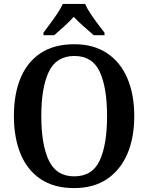

<svg xmlns="http://www.w3.org/2000/svg" viewBox="-20 -951 758 981"><path d="M359 10Q256 10 187.5 -36Q119 -82 85 -165Q51 -248 51 -359Q51 -470 85 -552Q119 -634 187.5 -679.5Q256 -725 360 -725Q458 -725 526.5 -679.5Q595 -634 630.5 -551.5Q666 -469 666 -358Q666 -247 630.5 -164.5Q595 -82 526.5 -36Q458 10 359 10ZM359 -50Q452 -50 489.5 -131Q527 -212 527 -358Q527 -504 489.5 -584.5Q452 -665 360 -665Q268 -665 229.5 -584.5Q191 -504 191 -358Q191 -212 229.5 -131Q268 -50 359 -50ZM202 -784Q216 -803 235.5 -829Q255 -855 273 -882Q291 -909 301 -931H415Q424 -909 442 -882Q460 -855 479.5 -829Q499 -803 514 -784V-771H459Q437 -790 407.5 -816Q378 -842 357 -865Q336 -842 307.5 -816Q279 -790 257 -771H202Z"/></svg>

Font: Noto Serif Tamil SemiCondensed SemiBold
Style: Italic
Weight: 600
Width: 4
Italic angle: -12°
Designer: Indian Type Foundry, Tom Grace, and the Monotype Design Team
Foundry: Monotype Imaging Inc.
Version: Version 2.003; ttfautohint (v1.8.4.7-5d5b)